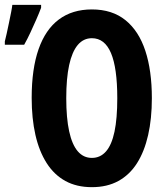

<svg xmlns="http://www.w3.org/2000/svg" viewBox="-37 -764 689 794"><path d="M591 -358Q591 -273 575.5 -205Q560 -137 529.5 -89Q499 -41 452.5 -15.5Q406 10 343 10Q280 10 233.5 -15.5Q187 -41 156 -89.5Q125 -138 109.5 -206Q94 -274 94 -359Q94 -479 122.5 -560.5Q151 -642 206.5 -683.5Q262 -725 343 -725Q427 -725 482 -680.5Q537 -636 564 -554Q591 -472 591 -358ZM237 -358Q237 -276 249 -221Q261 -166 284.5 -138.5Q308 -111 343 -111Q378 -111 401.5 -138Q425 -165 436.5 -219.5Q448 -274 448 -358Q448 -483 422 -544.5Q396 -606 343 -606Q308 -606 284.5 -578Q261 -550 249 -495Q237 -440 237 -358ZM-17 -593Q-14 -604 -9.5 -624.5Q-5 -645 0 -669Q5 -693 9 -713.5Q13 -734 14 -744H133V-732Q124 -708 112.5 -682Q101 -656 89 -630Q77 -604 63 -579H-17Z"/></svg>

Font: Noto Sans Display ExtraCondensed
Style: Bold
Weight: 700
Width: 2
Designer: Monotype Design Team
Foundry: Monotype Imaging Inc.
Version: Version 2.003